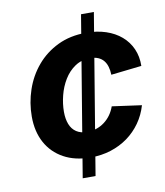

<svg xmlns="http://www.w3.org/2000/svg" viewBox="-82 -796 741 863"><g transform="rotate(-10 288.5 -364.0)"><path d="M225.6 0 346.2 -727.5H404.8L284.2 0ZM277.8 -85.9Q206.5 -85.9 155 -114.3Q103.5 -142.6 75.9 -193.4Q48.3 -244.1 48.3 -312.5Q48.3 -375 68.4 -434.1Q88.4 -493.2 127.7 -539.8Q167 -586.4 223.9 -614Q280.8 -641.6 354 -641.6Q403.3 -641.6 443.8 -628.2Q484.4 -614.7 513.4 -589.8Q542.5 -564.9 558.1 -529.8Q573.7 -494.6 572.8 -451.7L433.1 -436Q432.6 -456.1 427.7 -472.7Q422.9 -489.3 413.3 -501Q403.8 -512.7 388.7 -519.3Q373.5 -525.9 352.5 -525.9Q312.5 -525.9 282.7 -505.9Q252.9 -485.8 233.2 -453.4Q213.4 -420.9 203.9 -382.8Q194.3 -344.7 194.3 -308.6Q194.3 -276.4 203.6 -252.2Q212.9 -228 232.7 -214.8Q252.4 -201.7 282.7 -201.7Q304.7 -201.7 324.7 -208.5Q344.7 -215.3 361.3 -227.8Q377.9 -240.2 390.4 -257.6Q402.8 -274.9 410.2 -295.9L544.9 -277.3Q532.2 -233.9 507.3 -198.7Q482.4 -163.6 447.8 -138.4Q413.1 -113.3 370.1 -99.6Q327.1 -85.9 277.8 -85.9Z"/></g></svg>

Font: Inter 20pt
Style: Bold Italic
Weight: 700
Italic angle: -9.3988°
Version: Version 4.001;git-66647c0bb